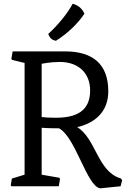

<svg xmlns="http://www.w3.org/2000/svg" viewBox="-20 -1006 707 1037"><path d="M38.1 -5.4 41.5 0H297.4L304.2 -39.1L300.8 -45.9L205.1 -62.5V-315.9C205.1 -315.9 235.8 -313 298.8 -313C388.7 -265.1 448.7 0 521 11.2L631.3 0L639.6 -33.2L632.3 -42.5C506.8 -78.1 499 -257.3 397 -319.3C489.7 -340.3 564.9 -400.4 564.9 -512.7C564.9 -659.2 481.9 -728.5 331.1 -728.5H48.3L41.5 -689L44.9 -682.6L112.8 -666V-62.5L43.9 -41.5ZM205.1 -374V-661.6C205.1 -661.6 252 -671.4 302.7 -671.4C408.2 -671.4 466.8 -606.9 466.8 -517.6C466.8 -404.8 390.6 -370.1 281.7 -370.1C244.6 -370.1 220.7 -371.6 205.1 -374ZM281.7 -785.6C345.2 -824.7 402.3 -880.9 436 -932.1C423.3 -959.5 404.8 -976.6 372.6 -985.8C342.8 -930.2 291 -868.7 240.7 -822.8C249.5 -798.3 262.2 -789.6 281.7 -785.6Z"/></svg>

Font: Trykker
Style: Regular
Weight: 400
Designer: Magnus Gaarde
Foundry: Magnus Gaarde
Version: Version 1.001